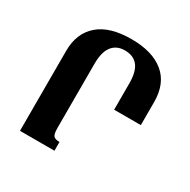

<svg xmlns="http://www.w3.org/2000/svg" viewBox="-162 -876 1016 1028"><g transform="rotate(30 346.0 -362.0)"><path d="M365 -724Q494 -724 565.5 -665.5Q637 -607 637 -492V-350H472V-513Q472 -586 444.5 -620Q417 -654 364 -654Q313 -654 285.5 -618.5Q258 -583 258 -512V-115Q258 -76 268 -65Q278 -54 305 -54V0H92V-495Q92 -603 161 -663.5Q230 -724 365 -724Z"/></g></svg>

Font: Noto Serif Armenian SemiCondensed ExtraBold
Style: Regular
Weight: 800
Width: 4
Designer: Monotype Design Team
Foundry: Monotype Imaging Inc.
Version: Version 2.008; ttfautohint (v1.8.4.7-5d5b)